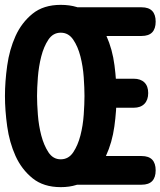

<svg xmlns="http://www.w3.org/2000/svg" viewBox="-30 -760 660 790"><path d="M219.8 -104.5Q252 -104.5 271.2 -133.2Q290.4 -161.9 300.9 -202.6Q311.4 -243.2 314.5 -288.1Q317.6 -332.9 317.6 -365Q317.6 -397.8 314.5 -442.5Q311.4 -487.1 300.9 -527.9Q290.5 -568.7 271.1 -597.1Q251.8 -625.5 220 -625.5Q188.1 -625.5 169 -596.7Q149.9 -567.9 139.6 -527.2Q129.3 -486.6 125.8 -441.8Q122.4 -397 122.4 -365Q122.4 -333 125.8 -288.2Q129.2 -243.4 139.8 -202.8Q150.5 -162.1 169.4 -133.3Q188.4 -104.5 219.8 -104.5ZM220.1 10Q149.1 10 104 -26.5Q58.9 -63 33.8 -118.5Q8.8 -174 -0.4 -240Q-9.6 -306 -9.6 -365Q-9.6 -424 -0.4 -490Q8.8 -556 33.8 -611.5Q58.9 -667 103.9 -703.5Q148.9 -740 219.8 -740Q292.9 -740 337.9 -704Q382.9 -668 407.8 -612.5Q432.7 -557 441.1 -491Q449.6 -425 449.6 -365Q449.6 -306 440.6 -240Q431.5 -174 406 -118.5Q380.4 -63 335.8 -26.5Q291.2 10 220.1 10ZM263.5 0 341.5 -118H552.7Q581.8 -118 596.2 -103.1Q610.5 -88.1 610.5 -59Q610.5 -29.9 596.2 -15Q581.8 0 552.7 0ZM357 -316.7V-436.1H520.1Q548.5 -436.1 564.2 -420.8Q579.8 -405.5 579.8 -377.1Q579.8 -348.7 564.2 -332.7Q548.5 -316.7 520.1 -316.7ZM341.5 -612 263.5 -730H552.7Q581.8 -730 596.2 -715Q610.5 -700.1 610.5 -671Q610.5 -641.9 596.2 -626.9Q581.8 -612 552.7 -612Z"/></svg>

Font: Maple Mono
Style: Regular
Weight: 400
Monospace: yes
Designer: subframe7536
Version: Version 7.300